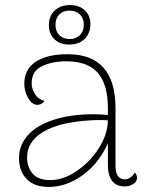

<svg xmlns="http://www.w3.org/2000/svg" viewBox="-20 -726 574 758"><path d="M521 -24Q521 -9 506 0.5Q491 10 473 10Q439 10 422.5 -12Q406 -34 406 -73V-160Q369 -79 305 -33.5Q241 12 173 12Q115 12 85 -19.5Q55 -51 55 -102Q55 -156 94.5 -197Q134 -238 212 -259Q272 -275 348 -275Q378 -275 406 -272V-298Q406 -392 366.5 -438Q327 -484 241 -484Q186 -484 145.5 -464.5Q105 -445 105 -397Q105 -375 118 -354.5Q131 -334 155 -328Q150 -319 142 -315.5Q134 -312 128 -312Q107 -312 91.5 -338.5Q76 -365 76 -395Q76 -453 121.5 -482.5Q167 -512 247 -512Q436 -512 436 -298V-71Q436 -18 474 -18Q484 -18 495 -25.5Q506 -33 512 -45Q521 -35 521 -24ZM406 -251Q396 -252 372 -252Q333 -252 289 -246.5Q245 -241 214 -232Q87 -194 87 -104Q87 -66 109 -40.5Q131 -15 179 -15Q229 -15 281.5 -50Q334 -85 369.5 -140Q405 -195 406 -251ZM337 -630Q336 -593 313.5 -571.5Q291 -550 253 -550Q217 -550 195 -571Q173 -592 173 -626Q173 -663 196 -684.5Q219 -706 257 -706Q293 -706 315 -685Q337 -664 337 -630ZM199 -628Q199 -603 214 -587.5Q229 -572 255 -572Q280 -572 295.5 -587.5Q311 -603 311 -628Q311 -654 295.5 -669Q280 -684 255 -684Q229 -684 214 -669Q199 -654 199 -628Z"/></svg>

Font: Arima Madurai Thin
Style: Regular
Weight: 250
Designer: Joana Correia and Natanael Gama
Foundry: NDISCOVER
Version: Version 1.019; ttfautohint (v1.5) -l 7 -r 28 -G 50 -x 13 -D 